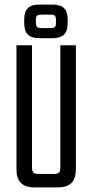

<svg xmlns="http://www.w3.org/2000/svg" viewBox="-20 -820 404 840"><path d="M244 -90V-622H312V-79Q312 -39 292.5 -19.5Q273 0 233 0H172V-59H213Q233 -59 238.5 -65Q244 -71 244 -90ZM120 -622V-90Q120 -71 126 -65Q132 -59 151 -59H182V0H131Q91 0 71.5 -19.5Q52 -39 52 -79V-622ZM276 -735V-718Q276 -684 260 -668.5Q244 -653 211 -653H151Q118 -653 102 -668.5Q86 -684 86 -718V-735Q86 -769 102 -784.5Q118 -800 151 -800H211Q244 -800 260 -784.5Q276 -769 276 -735ZM225 -724V-729Q225 -746 220.5 -751Q216 -756 197 -756H165Q146 -756 141.5 -751Q137 -746 137 -729V-724Q137 -708 141.5 -702.5Q146 -697 165 -697H197Q216 -697 220.5 -702.5Q225 -708 225 -724Z"/></svg>

Font: Teko Variable Light
Style: Regular
Weight: 300
Designer: Manushi Parikh, Jonny Pinhorn
Foundry: Indian Type Foundry
Version: Version 3.000